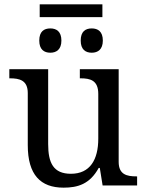

<svg xmlns="http://www.w3.org/2000/svg" viewBox="-20 -855 675 885"><path d="M163 -776H452V-835H163ZM212 -612C240 -612 263 -627 263 -668C263 -710 240 -724 212 -724C183 -724 161 -710 161 -668C161 -627 183 -612 212 -612ZM403 -612C431 -612 454 -627 454 -668C454 -710 431 -724 403 -724C374 -724 352 -710 352 -668C352 -627 374 -612 403 -612ZM273 10C338 10 394 -6 435 -81H440L453 0H612V-42H609C565 -42 527 -50 527 -109V-536H348V-494H351C396 -494 433 -485 433 -422V-216C433 -119 395 -54 307 -54C226 -54 202 -104 202 -191V-536H23V-494H26C70 -494 108 -485 108 -426V-186C108 -49 167 10 273 10Z"/></svg>

Font: Noto Serif
Style: Regular
Weight: 400
Designer: Monotype Design Team
Foundry: Monotype Imaging Inc.
Version: Version 2.015